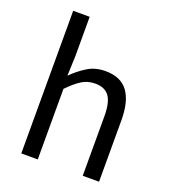

<svg xmlns="http://www.w3.org/2000/svg" viewBox="-143 -901 894 1007"><g transform="rotate(20 303.5 -398.0)"><path d="M92 0V-796H184V-578L180 -466Q218 -504 261 -530.5Q304 -557 360 -557Q446 -557 486 -502.5Q526 -448 526 -344V0H435V-332Q435 -409 410.5 -443Q386 -477 332 -477Q290 -477 257 -456Q224 -435 184 -394V0Z"/></g></svg>

Font: Noto Sans TC
Style: Regular
Weight: 400
Designer: Ryoko NISHIZUKA  (kana, bopomofo & ideographs); Paul D. Hunt (Latin, Greek & Cyrillic); Sandoll Communications , Soo-you
Foundry: Adobe
Version: Version 2.004-H2;hotconv 1.0.118;makeotfexe 2.5.65603